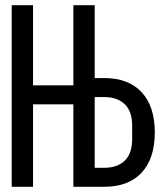

<svg xmlns="http://www.w3.org/2000/svg" viewBox="-20 -718 640 738"><path d="M262 -317H107V0H25V-698H107V-390H262V-698H344V-418H380Q474 -418 524.5 -363.5Q575 -309 575 -209Q575 -109 524.5 -54.5Q474 0 380 0H262ZM380 -73Q431 -73 459.5 -100.5Q488 -128 488 -183V-235Q488 -290 459.5 -317.5Q431 -345 380 -345H344V-73Z"/></svg>

Font: iA Writer Mono V
Style: Regular
Weight: 400
Designer: Mike Abbink, Paul van der Laan, Pieter van Rosmalen
Foundry: Bold Monday
Version: Version 2.000